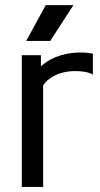

<svg xmlns="http://www.w3.org/2000/svg" viewBox="-20 -736 392 756"><path d="M160.2 -715.8H269L177.7 -574.7H83ZM65.9 0V-518.6H141.1V-475.1Q151.9 -484.4 166 -493.9Q180.2 -503.4 199.2 -511.2Q218.3 -519 243.4 -524.2Q268.6 -529.3 300.8 -529.3Q305.2 -529.3 311 -529.1Q316.9 -528.8 323 -528.1Q329.1 -527.3 335.2 -526.4Q341.3 -525.4 345.7 -524.4V-442.4Q330.1 -450.7 312.5 -453.4Q294.9 -456.1 276.9 -456.1Q251.5 -456.1 231 -451.2Q210.4 -446.3 194.6 -438.2Q178.7 -430.2 167.5 -420.2Q156.2 -410.2 149.9 -399.9V0Z"/></svg>

Font: Arian AMU
Style: Regular
Weight: 400
Designer: Ruben Hakobyan (Tarumian)
Foundry: Ruben Hakobyan (Tarumian)
Version: Version 4.003